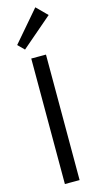

<svg xmlns="http://www.w3.org/2000/svg" viewBox="-164 -1154 612 1197"><g transform="rotate(-15 142.5 -556.0)"><path d="M270 -1044 72 -874 32 -914 202 -1112ZM190 0H95V-810H190Z"/></g></svg>

Font: TypoPRO Sinkin Sans
Style: 400 Regular
Weight: 400
Designer: Keith Bates
Foundry: K-Type
Version: Sinkin Sans (version 1.0)  by Keith Bates   •   © 2014   www